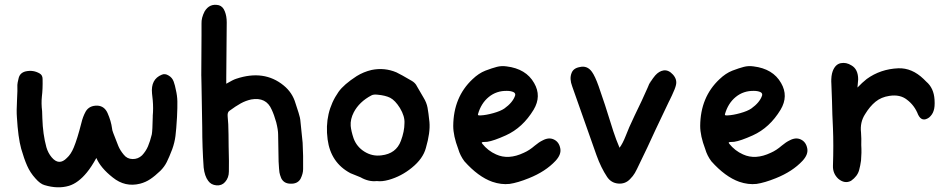

<svg xmlns="http://www.w3.org/2000/svg" viewBox="-20 -755 3998 807"><path d="M454 -9Q403 -49 385 -91Q364 -53 345 -30Q309 14 270 26Q223 40 167 23Q149 18 129 -5Q107 -29 94 -58.5Q81 -88 69 -130Q56 -177 51 -263Q49 -288 51.5 -333.5Q54 -379 53 -398Q53 -405 58 -425Q63 -449 88 -455Q120 -462 147 -446Q159 -439 159 -423Q160 -381 156 -349Q153 -320 157 -288Q158 -273 158 -258Q160 -191 175 -136Q182 -112 197 -94Q228 -57 261 -91Q278 -106 290 -135Q305 -171 322 -238Q328 -264 340 -286Q355 -312 390 -311Q419 -309 432 -280Q447 -246 451 -215Q451 -209 456 -196Q470 -159 477.5 -141Q485 -123 500 -105Q514 -87 537 -86.5Q560 -86 577 -102Q593 -119 602 -140Q611 -161 618 -190Q621 -206 622 -262.5Q623 -319 622 -267Q625 -300 622 -334Q621 -341 619 -362Q613 -422 660 -441Q673 -447 688 -438Q704 -429 710 -412Q716 -395 719 -378Q725 -353 725.5 -328.5Q726 -304 724 -263Q721 -211 717.5 -183.5Q714 -156 704 -128Q691 -94 681 -74Q671 -54 654 -37Q631 -15 611.5 -2Q592 11 569 17Q506 33 454 -9Z M1252 -155Q1255 -100 1254 -44Q1254 -25 1243 -3Q1230 19 1199 17Q1173 16 1162 -6Q1156 -21 1154.5 -30.5Q1153 -40 1151 -76Q1150 -98 1149 -190Q1149 -209 1141 -241Q1132 -273 1122 -294Q1099 -348 1036 -337Q1013 -332 992 -320.5Q971 -309 944 -289Q935 -283 937 -264Q940 -239 940.5 -190.5Q941 -142 941 -140Q943 -71 942 -34Q942 -8 926 10Q912 26 889.5 24Q867 22 855 5Q840 -15 836 -51Q830 -136 830 -221Q826 -463 826 -435Q826 -521 827 -607Q827 -649 827 -656Q826 -680 840 -707Q861 -742 900 -733Q917 -728 925 -707Q933 -687 933 -661Q933 -649 931 -429Q931 -428 931 -403Q960 -420 973 -424Q1090 -463 1172 -396Q1209 -366 1222 -321Q1228 -302 1235 -281Q1242 -260 1243 -243Q1248 -199 1252 -155Z M1785 -242Q1789 -198 1770 -133Q1758 -88 1711 -50Q1667 -14 1614 1Q1585 9 1564 6Q1530 10 1495 -10Q1474 -19 1453 -27Q1370 -71 1357 -169Q1342 -282 1403 -369Q1425 -400 1479 -435Q1508 -453 1542 -461Q1596 -472 1646 -451Q1665 -442 1711 -415Q1723 -408 1730 -397Q1722 -410 1760 -345Q1773 -324 1777 -302.5Q1781 -281 1785 -242ZM1680 -237Q1682 -266 1661 -301Q1641 -333 1620 -344Q1600 -354 1567 -357Q1550 -359 1541 -354Q1490 -327 1467 -283Q1452 -254 1454 -226Q1456 -204 1466 -174Q1479 -138 1512 -117.5Q1545 -97 1583 -102Q1645 -109 1665 -163Q1680 -203 1680 -237Z M2335 -131Q2340 -106 2315 -79Q2273 -34 2203 -6Q2156 13 2122 18Q2087 22 2049 9Q1990 -12 1932 -77Q1914 -101 1906 -129Q1885 -184 1885 -226Q1886 -347 1966 -422Q1992 -447 2020 -458Q2049 -469 2068.5 -474Q2088 -479 2109 -476Q2191 -466 2225 -406Q2257 -351 2223 -294Q2177 -218 2106 -186Q2055 -163 2028 -159Q2029 -159 2010 -158Q2005 -157 2005 -156Q2004 -155 2007 -151Q2031 -121 2065 -106Q2117 -82 2182 -113Q2205 -123 2228 -143Q2246 -158 2261 -165Q2287 -179 2308.5 -168.5Q2330 -158 2335 -131ZM1994 -270Q1994 -270 2001 -270Q2023 -271 2053.5 -279.5Q2084 -288 2100 -299Q2135 -324 2145 -353Q2148 -363 2138 -368Q2127 -373 2111 -373Q2067 -374 2034.5 -347.5Q2002 -321 1989 -275Q1988 -270 1994 -270Z M2769 -459Q2790 -462 2808.5 -441.5Q2827 -421 2821 -397Q2818 -383 2804.5 -354.5Q2791 -326 2793 -331Q2764 -270 2735 -209Q2700 -132 2669 -69Q2656 -41 2648.5 -28Q2641 -15 2628 -2Q2608 19 2578.5 16.5Q2549 14 2532 -11Q2506 -50 2487 -103Q2412 -314 2385 -392Q2373 -424 2382 -447Q2389 -468 2416 -473Q2448 -481 2468 -453Q2481 -435 2496 -393Q2519 -329 2558 -203Q2569 -169 2584 -134Q2597 -151 2610 -184Q2621 -214 2647.5 -269.5Q2674 -325 2677 -331Q2739 -467 2701 -386Q2714 -414 2734 -438Q2750 -456 2769 -459Z M3373 -131Q3378 -106 3353 -79Q3311 -34 3241 -6Q3194 13 3160 18Q3125 22 3087 9Q3028 -12 2970 -77Q2952 -101 2944 -129Q2923 -184 2923 -226Q2924 -347 3004 -422Q3030 -447 3058 -458Q3087 -469 3106.5 -474Q3126 -479 3147 -476Q3229 -466 3263 -406Q3295 -351 3261 -294Q3215 -218 3144 -186Q3093 -163 3066 -159Q3067 -159 3048 -158Q3043 -157 3043 -156Q3042 -155 3045 -151Q3069 -121 3103 -106Q3155 -82 3220 -113Q3243 -123 3266 -143Q3284 -158 3299 -165Q3325 -179 3346.5 -168.5Q3368 -158 3373 -131ZM3032 -270Q3032 -270 3039 -270Q3061 -271 3091.5 -279.5Q3122 -288 3138 -299Q3173 -324 3183 -353Q3186 -363 3176 -368Q3165 -373 3149 -373Q3105 -374 3072.5 -347.5Q3040 -321 3027 -275Q3026 -270 3032 -270Z M3908 -336Q3910 -305 3904 -289Q3899 -273 3885 -261Q3855 -240 3839 -273Q3824 -312 3792 -336Q3763 -359 3718 -352Q3684 -347 3660 -327.5Q3636 -308 3616 -275Q3594 -241 3599 -198Q3601 -172 3600 -145Q3602 -113 3599 -80Q3596 -58 3591 -40Q3584 -14 3557 5Q3530 19 3503 -4Q3480 -26 3481 -58Q3484 -146 3481 -217Q3478 -274 3477 -331Q3473 -441 3474 -408Q3473 -437 3480 -456Q3491 -485 3514 -489.5Q3537 -494 3559 -480Q3587 -464 3587 -421Q3587 -419 3584 -387Q3604 -408 3623 -423Q3681 -465 3756 -468Q3813 -470 3862 -423Q3871 -414 3873 -412Q3905 -385 3908 -336Z"/></svg>

Font: LXGW WenKai & Jojoba
Style: Regular
Weight: 400
Designer: LXGW / Fontworks Inc.
Foundry: LXGW / Fontworks Inc.
Version: Version 1.501;January 22, 2025;FontCreator 15.0.0.2927 64-bi